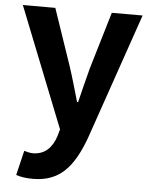

<svg xmlns="http://www.w3.org/2000/svg" viewBox="-55 -605 683 874"><g transform="rotate(5 287.0 -168.0)"><path d="M127.8 224.5C253.1 224.5 313.2 149 362 17.1L561.1 -559.8H420.3L342.9 -300C329.5 -248 315.4 -194.3 303 -141.9H298C281.9 -195.9 267.7 -249.5 250.7 -300L162.2 -559.8H13.8L231.8 -10.6L222.2 22.8C205.7 72.5 174 108.4 117.3 108.4C103.7 108.4 88.2 103.6 78 100.9L51.1 213.5C72.7 220.5 95 224.5 127.8 224.5Z"/></g></svg>

Font: Source Han Sans JP VF
Style: Regular
Weight: 250
Designer: Ryoko NISHIZUKA 西塚涼子 (kana, bopomofo & ideographs); Paul D. Hunt (Latin, Greek & Cyrillic); Sandoll Communications 산돌커뮤니
Foundry: Adobe
Version: Version 2.004;hotconv 1.0.118;makeotfexe 2.5.65603